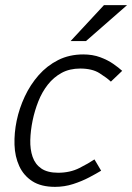

<svg xmlns="http://www.w3.org/2000/svg" viewBox="-20 -720 515 748"><path d="M195 8Q140 8 106 -14Q72 -36 55 -73Q38 -110 36.5 -156Q35 -202 45 -250Q55 -298 76.5 -344Q98 -390 130.5 -427Q163 -464 206.5 -486Q250 -508 305 -508L293 -453Q251 -453 220 -436Q189 -419 166.5 -390.5Q144 -362 129.5 -325.5Q115 -289 107 -250Q99 -211 98 -174.5Q97 -138 107 -109Q117 -80 141 -63.5Q165 -47 207 -47ZM194 8 206 -47Q253 -47 289.5 -65.5Q326 -84 348 -99L374 -55Q356 -44 327.5 -29Q299 -14 265 -3Q231 8 194 8ZM412 -402Q396 -417 367.5 -435Q339 -453 292 -453L304 -508Q341 -508 370.5 -497Q400 -486 421.5 -471Q443 -456 456 -444ZM475 -700 315 -560H255L385 -700Z"/></svg>

Font: Epunda Sans Light
Style: Italic
Weight: 300
Italic angle: -12.0243°
Designer: Simon Atzbach
Foundry: typofactur
Version: Version 2.204